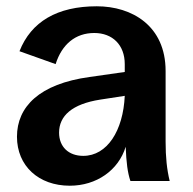

<svg xmlns="http://www.w3.org/2000/svg" viewBox="-20 -576 614 611"><path d="M202 15C287 15 357 -34 380 -109C382 -58 386 -27 395 0H520C511 -37 507 -76 507 -125V-350C507 -494 400 -556 288 -556C162 -556 79 -507 42 -413L157 -372C177 -435 220 -471 280 -471C338 -471 377 -433 377 -372V-347L265 -331C105 -309 34 -236 34 -141C34 -48 103 15 202 15ZM168 -154C168 -207 209 -245 299 -259L377 -271C372 -160 321 -80 245 -80C198 -80 168 -109 168 -154Z"/></svg>

Font: Ronzino
Style: Bold
Weight: 700
Designer: Nunzio Mazzaferro
Foundry: Collletttivo
Version: Version 1.000;Glyphs 3.3 (3337)